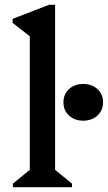

<svg xmlns="http://www.w3.org/2000/svg" viewBox="-20 -785 452 805"><path d="M34 0V-15L105 -73V-633L33 -689V-706L186 -765H211V-73L282 -15V0ZM329 -279Q293 -279 269.5 -300.5Q246 -322 246 -356Q246 -390 269.5 -411.5Q293 -433 329 -433Q365 -433 388.5 -411.5Q412 -390 412 -356Q412 -322 388.5 -300.5Q365 -279 329 -279Z"/></svg>

Font: Platypi
Style: Regular
Weight: 400
Designer: David Sargent
Foundry: Bolt Cutter Type
Version: Version 1.200; ttfautohint (v1.8.4.7-5d5b)